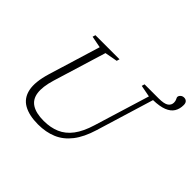

<svg xmlns="http://www.w3.org/2000/svg" viewBox="-183 -1039 1282 1282"><g transform="rotate(45 458.0 -398.5)"><path d="M186 -271.5Q161 -189 168.8 -136.2Q176.5 -83.5 217 -58.5Q257.5 -33.5 329 -33.5Q392.5 -33.5 442.2 -54.8Q492 -76 528.5 -124.2Q565 -172.5 589.5 -253L710 -646L626.5 -662L632.5 -682.5H764.5Q818 -682.5 838 -697Q858 -711.5 858 -735.5Q858 -750.5 852.2 -761.5Q846.5 -772.5 846.5 -776.5Q846.5 -788 856.8 -797.5Q867 -807 882.5 -807Q897 -807 906.2 -797.8Q915.5 -788.5 915.5 -769Q915.5 -732.5 899 -705.8Q882.5 -679 845.5 -664.2Q808.5 -649.5 747 -648L622.5 -240Q595 -149.5 552.2 -94.5Q509.5 -39.5 451.2 -14.8Q393 10 318.5 10Q234.5 10 182 -19.5Q129.5 -49 116 -113Q102.5 -177 133.5 -279.5L245.5 -646L162.5 -662L168.5 -682.5H396L390 -662L300.5 -645.5Z"/></g></svg>

Font: Newsreader Light
Style: Italic
Weight: 300
Italic angle: -17°
Designer: Hugues Gentile
Foundry: Production Type
Version: Version 1.003